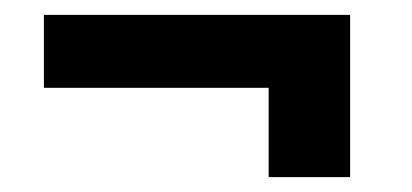

<svg xmlns="http://www.w3.org/2000/svg" viewBox="-20 -351 553 258"><path d="M367.5 -331V-233H39V-331ZM450.5 -113H341V-331H450.5Z"/></svg>

Font: Hepta Slab SemiBold
Style: Regular
Weight: 600
Designer: Michael LaGattuta
Foundry: Michael LaGattuta
Version: Version 1.102